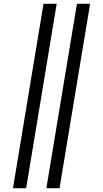

<svg xmlns="http://www.w3.org/2000/svg" viewBox="-20 -843 540 1006"><path d="M223 143 383 -823H452L292 143ZM48 143 208 -823H277L117 143Z"/></svg>

Font: Iosevka Term Curly
Style: Italic
Weight: 400
Italic angle: -9°
Designer: Belleve Invis
Foundry: Belleve Invis
Version: Version 32.3.0